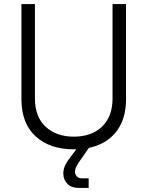

<svg xmlns="http://www.w3.org/2000/svg" viewBox="-20 -720 723 940"><path d="M341 11Q224 11 154.5 -52.5Q85 -116 85 -234V-700H151V-238Q151 -149 203 -100Q255 -51 341 -51Q428 -51 479.5 -100Q531 -149 531 -238V-700H597V-234Q597 -155 565.5 -100Q534 -45 477 -17Q420 11 341 11ZM366 200Q329 200 309.5 179.5Q290 159 290 129Q290 108 299.5 88.5Q309 69 328 45L385 -31L418 0L365 76Q358 87 352.5 98Q347 109 347 121Q347 133 355.5 143Q364 153 381 153H414V200Z"/></svg>

Font: SUSE Light
Style: Regular
Weight: 300
Designer: Rene Bieder
Foundry: SUSE
Version: Version 1.000